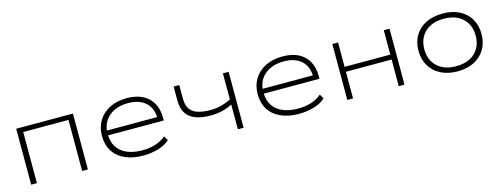

<svg xmlns="http://www.w3.org/2000/svg" viewBox="-18 -1051 4211 1615"><g transform="rotate(-15 2087.0 -243.5)"><path d="M114 0V-487H608V0H558V-445H164V0Z M1088 8Q1000 8 933.5 -21.5Q867 -51 831 -107Q795 -163 795 -241Q795 -317 830 -374Q865 -431 928.5 -463Q992 -495 1078 -495Q1160 -495 1216 -466Q1272 -437 1301.5 -384Q1331 -331 1331 -256V-233H825V-275H1309L1285 -259Q1285 -352 1230 -402Q1175 -452 1077 -452Q1008 -452 956.5 -427.5Q905 -403 875.5 -357.5Q846 -312 846 -250V-243Q846 -177 875.5 -131Q905 -85 960.5 -61Q1016 -37 1093 -37Q1154 -37 1205.5 -52.5Q1257 -68 1299 -103L1321 -65Q1286 -30 1223 -11Q1160 8 1088 8Z M1914 0V-216Q1876 -195 1828 -183Q1780 -171 1726 -171Q1642 -171 1588.5 -193Q1535 -215 1510 -258.5Q1485 -302 1485 -367V-487H1534V-369Q1534 -310 1557.5 -277Q1581 -244 1625 -230Q1669 -216 1732 -216Q1782 -216 1826.5 -227Q1871 -238 1914 -260V-487H1964V0Z M2444 8Q2356 8 2289.5 -21.5Q2223 -51 2187 -107Q2151 -163 2151 -241Q2151 -317 2186 -374Q2221 -431 2284.5 -463Q2348 -495 2434 -495Q2516 -495 2572 -466Q2628 -437 2657.5 -384Q2687 -331 2687 -256V-233H2181V-275H2665L2641 -259Q2641 -352 2586 -402Q2531 -452 2433 -452Q2364 -452 2312.5 -427.5Q2261 -403 2231.5 -357.5Q2202 -312 2202 -250V-243Q2202 -177 2231.5 -131Q2261 -85 2316.5 -61Q2372 -37 2449 -37Q2510 -37 2561.5 -52.5Q2613 -68 2655 -103L2677 -65Q2642 -30 2579 -11Q2516 8 2444 8Z M2867 0V-487H2917V-275H3315V-487H3365V0H3315V-232H2917V0Z M3827 8Q3744 8 3682 -23.5Q3620 -55 3586 -112Q3552 -169 3552 -244Q3552 -320 3586 -376.5Q3620 -433 3682 -464Q3744 -495 3827 -495Q3911 -495 3972.5 -464Q4034 -433 4067.5 -376.5Q4101 -320 4101 -244Q4101 -169 4067.5 -112Q4034 -55 3972.5 -23.5Q3911 8 3827 8ZM3826 -37Q3931 -37 3990.5 -93.5Q4050 -150 4050 -244Q4050 -337 3990.5 -393.5Q3931 -450 3827 -450Q3722 -450 3662.5 -393.5Q3603 -337 3603 -244Q3603 -150 3662.5 -93.5Q3722 -37 3826 -37Z"/></g></svg>

Font: Nunito Sans 10pt Expanded ExtraLight
Style: Regular
Weight: 250
Width: 7
Designer: Vernon Adams
Foundry: Vernon Adams
Version: Version 3.101;gftools[0.9.27]